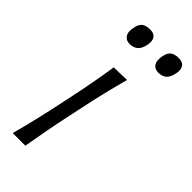

<svg xmlns="http://www.w3.org/2000/svg" viewBox="-231 -761 807 807"><g transform="rotate(45 172.5 -358.0)"><path d="M35.5 0Q50.5 -55.5 62.8 -107Q75 -158.5 88 -219.5L98.5 -269Q112.5 -334.5 122.2 -387.2Q132 -440 140.5 -495.5L217.5 -497.5Q202.5 -442 189.8 -389Q177 -336 163 -269L152.5 -219.5Q139.5 -158.5 129.8 -107Q120 -55.5 110.5 0ZM288.5 -612Q266 -612 255.8 -628.8Q245.5 -645.5 253 -677Q258 -699.5 271.2 -708Q284.5 -716.5 306.5 -716.5Q329.5 -716.5 339 -702.8Q348.5 -689 344 -665Q338.5 -635 324.2 -623.5Q310 -612 288.5 -612ZM118 -612Q96 -612 85.5 -628.8Q75 -645.5 83 -677Q88 -699.5 101.2 -708Q114.5 -716.5 136.5 -716.5Q159.5 -716.5 169 -702.8Q178.5 -689 174 -665Q168 -635 153.8 -623.5Q139.5 -612 118 -612Z"/></g></svg>

Font: Commissioner Flair Light
Style: Italic
Weight: 300
Italic angle: -12°
Designer: Kostas Bartsokas
Foundry: Kostas Bartsokas
Version: Version 1.000; ttfautohint (v1.8.3)